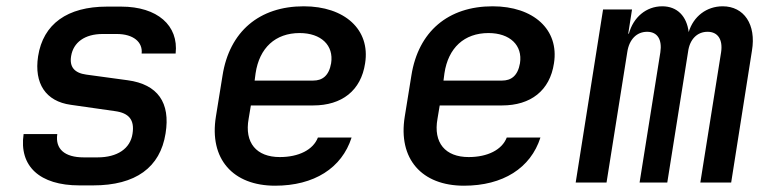

<svg xmlns="http://www.w3.org/2000/svg" viewBox="-20 -580 2440 610"><path d="M232 9H276C411 9 489 -48 506 -156C522 -254 481 -312 386 -325L254 -343C217 -348 200 -367 206 -402C213 -445 249 -472 306 -472H351C404 -472 434 -446 430 -410H538C548 -499 480 -559 365 -559H320C194 -559 117 -504 101 -401C88 -315 125 -258 205 -247L345 -227C390 -221 408 -199 401 -155C394 -108 353 -80 290 -80H246C185 -80 155 -107 162 -154H55C40 -52 106 9 232 9Z M854 10C978 10 1066 -46 1097 -143H990C975 -104 929 -81 869 -81C795 -81 756 -126 770 -203L777 -245H975C1066 -245 1127 -292 1140 -379C1157 -486 1075 -560 945 -560C804 -560 709 -480 687 -340L666 -210C644 -75 720 10 854 10ZM789 -324 792 -347C804 -428 855 -475 932 -475C1000 -475 1041 -436 1032 -379C1025 -339 1004 -324 975 -324Z M1454 10C1578 10 1666 -46 1697 -143H1590C1575 -104 1529 -81 1469 -81C1395 -81 1356 -126 1370 -203L1377 -245H1575C1666 -245 1727 -292 1740 -379C1757 -486 1675 -560 1545 -560C1404 -560 1309 -480 1287 -340L1266 -210C1244 -75 1320 10 1454 10ZM1389 -324 1392 -347C1404 -428 1455 -475 1532 -475C1600 -475 1641 -436 1632 -379C1625 -339 1604 -324 1575 -324Z M1809 0H1907L1973 -415C1979 -455 2003 -479 2036 -479C2069 -479 2084 -454 2078 -414L2012 0H2100L2166 -415C2171 -455 2195 -479 2228 -479C2261 -479 2277 -454 2271 -414L2205 0H2303L2369 -419C2383 -502 2344 -560 2276 -560C2225 -560 2183 -528 2168 -478C2162 -528 2132 -560 2084 -560C2033 -560 1992 -525 1978 -473H1976L1988 -550H1896Z"/></svg>

Font: JetBrains Mono SemiBold
Style: Italic
Weight: 472
Italic angle: -9°
Monospace: yes
Designer: Philipp Nurullin, Konstantin Bulenkov
Foundry: JetBrains
Version: Version 2.305